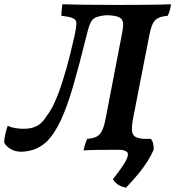

<svg xmlns="http://www.w3.org/2000/svg" viewBox="-50 -699 818 896"><path d="M50 9Q20 9 -1 -4Q-22 -17 -30 -33Q-31 -47 -25.5 -71.5Q-20 -96 -14 -112Q3 -104 22 -101Q41 -98 61 -98Q99 -98 124 -112Q149 -126 168 -158Q181 -174 195 -200.5Q209 -227 225 -270Q241 -313 259.5 -378Q278 -443 299 -537Q306 -571 306.5 -588.5Q307 -606 291.5 -613.5Q276 -621 237 -625Q236 -635 237.5 -649.5Q239 -664 241 -679Q276 -678 338 -677Q400 -676 498 -676Q575 -676 622.5 -676.5Q670 -677 699 -677.5Q728 -678 748 -679Q746 -664 742.5 -650.5Q739 -637 732 -625Q705 -623 688.5 -615Q672 -607 662.5 -587.5Q653 -568 646 -530L571 -146Q564 -109 566 -89Q568 -69 581 -61Q594 -53 620 -51Q622 -42 620.5 -27.5Q619 -13 616 3Q589 1 554 0.5Q519 0 483 0Q447 0 408 0.5Q369 1 340 3Q343 -12 347.5 -26.5Q352 -41 357 -51Q384 -53 400 -61Q416 -69 426 -89Q436 -109 443 -146L517 -530Q526 -572 524.5 -590Q523 -608 510 -616Q498 -623 480 -625.5Q462 -628 452 -628Q439 -628 423 -625Q407 -622 395 -617Q384 -611 377.5 -601.5Q371 -592 365.5 -575.5Q360 -559 353 -530Q320 -396 292 -299.5Q264 -203 234.5 -139Q205 -75 166 -36Q132 -7 101.5 1Q71 9 50 9ZM538 177Q517 173 501 162.5Q485 152 477 137Q523 79 538 50Q553 21 543 10.5Q533 0 502 0L506 -51H654Q662 -41 665 -28Q668 -15 667 0Q656 25 640 51Q624 77 599.5 107.5Q575 138 538 177Z"/></svg>

Font: Vollkorn SemiBold
Style: Italic
Weight: 600
Italic angle: -11°
Designer: Friedrich Althausen
Foundry: Friedrich Althausen
Version: Version 5.000